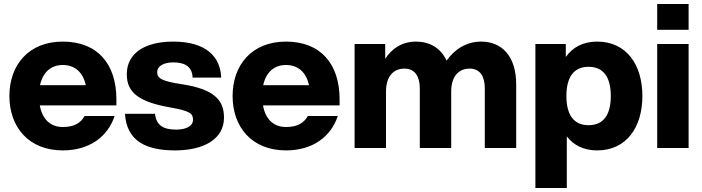

<svg xmlns="http://www.w3.org/2000/svg" viewBox="-20 -740 3511 960"><path d="M294 12C428 12 519 -57 553 -160H403C383 -124 350 -105 294 -105C231 -105 191 -145 179 -213H562V-243C562 -422 466 -532 294 -532C123 -532 27 -415 27 -260C27 -105 123 12 294 12ZM180 -314C194 -378 234 -415 294 -415C355 -415 395 -378 409 -314Z M855 12C1000 12 1100 -45 1100 -152C1100 -239 1052 -294 889 -319C789 -334 766 -348 766 -379C766 -410 799 -428 846 -428C894 -428 941 -414 943 -352H1086C1082 -457 1010 -532 846 -532C703 -532 614 -473 614 -369C614 -283 665 -232 830 -203C932 -185 945 -172 945 -141C945 -109 909 -92 862 -92C800 -92 762 -110 755 -171H605C613 -37 707 12 855 12Z M1410 12C1544 12 1635 -57 1669 -160H1519C1499 -124 1466 -105 1410 -105C1347 -105 1307 -145 1295 -213H1678V-243C1678 -422 1582 -532 1410 -532C1239 -532 1143 -415 1143 -260C1143 -105 1239 12 1410 12ZM1296 -314C1310 -378 1350 -415 1410 -415C1471 -415 1511 -378 1525 -314Z M2404 -298V0H2561V-317C2561 -462 2487 -532 2386 -532C2310 -532 2251 -491 2213 -437C2183 -501 2127 -532 2060 -532C1988 -532 1938 -495 1906 -446V-520H1753V0H1910V-282C1910 -360 1949 -397 2002 -397C2058 -397 2079 -353 2079 -298V0H2236V-282C2236 -360 2275 -397 2328 -397C2384 -397 2404 -353 2404 -298Z M2657 -520V200H2814V-58C2848 -14 2898 12 2966 12C3113 12 3192 -105 3192 -260C3192 -415 3113 -532 2966 -532C2894 -532 2843 -503 2809 -455V-520ZM2812 -260C2812 -349 2845 -406 2923 -406C3001 -406 3034 -349 3034 -260C3034 -171 3001 -114 2923 -114C2845 -114 2812 -171 2812 -260Z M3266 0H3423V-520H3266ZM3266 -591H3423V-720H3266Z"/></svg>

Font: Aspekta 750
Style: Regular
Weight: 750
Designer: Ivo Dolenc
Version: Version 2.000